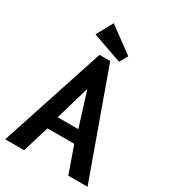

<svg xmlns="http://www.w3.org/2000/svg" viewBox="-198 -914 897 1012"><g transform="rotate(30 250.5 -408.0)"><path d="M0 0ZM0 0 208 -633.8H272.9L501 0H383.8L327.1 -161.1H164.1L115.2 0ZM307.1 -238.8 242.2 -445.8 181.2 -238.8ZM189.5 -815.9 342.8 -703.1 315.4 -653.8 135.7 -716.8Z"/></g></svg>

Font: InconsolataGo
Style: Bold
Weight: 700
Designer: Raph Levien, Kirill Tkachev(cyreal.org)
Foundry: Raph Levien, Kirill Tkachev(cyreal.org)
Version: Version 1.015; ttfautohint (v0.92) -l 8 -r 50 -G 200 -x 14 -